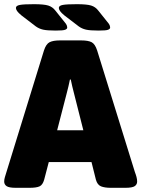

<svg xmlns="http://www.w3.org/2000/svg" viewBox="-30 -895 675 917"><path d="M46 2Q13 2 1.5 -6Q-10 -14 -10 -28Q-10 -38 -6.5 -49.5Q-3 -61 1 -74L180 -654Q190 -685 207 -693.5Q224 -702 256 -702H358Q391 -702 407.5 -693.5Q424 -685 434 -654L614 -74Q619 -61 622 -49.5Q625 -38 625 -28Q625 -14 613.5 -6Q602 2 568 2H499Q470 2 452.5 -5Q435 -12 428 -37L407 -121H203L181 -37Q174 -12 159 -5Q144 2 111 2ZM289 -451 243 -273H368L323 -451Q319 -467 315 -483Q311 -499 308 -515H304Q301 -499 297 -483Q293 -467 289 -451ZM236 -749Q195 -749 175.5 -753.5Q156 -758 141 -769L73 -821Q57 -834 51.5 -842.5Q46 -851 46 -857Q46 -868 65 -871.5Q84 -875 132 -875Q180 -875 200.5 -868.5Q221 -862 234 -845L278 -790Q287 -780 289 -773.5Q291 -767 291 -763Q291 -757 281.5 -753Q272 -749 236 -749ZM441 -749Q400 -749 380.5 -753.5Q361 -758 346 -769L278 -821Q262 -834 256.5 -842.5Q251 -851 251 -857Q251 -868 270 -871.5Q289 -875 337 -875Q385 -875 405.5 -868.5Q426 -862 439 -845L483 -790Q492 -780 494 -773.5Q496 -767 496 -763Q496 -757 486.5 -753Q477 -749 441 -749Z"/></svg>

Font: Asap Black
Style: Regular
Weight: 900
Designer: Pablo Cosgaya
Foundry: Omnibus-Type
Version: Version 3.001; ttfautohint (v1.8.4.7-5d5b)